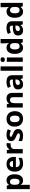

<svg xmlns="http://www.w3.org/2000/svg" viewBox="2748 -3548 1040 6575"><g transform="rotate(-90 3267.5 -260.0)"><path d="M227.1 -291V-274.9Q227.1 -187 253.2 -148.9Q279.3 -110.8 335.9 -110.8Q436 -110.8 436 -275.9Q436 -356.4 411.4 -396.7Q386.7 -437 332.8 -437Q278.8 -437 253.4 -403.1Q228 -369.1 227.1 -291ZM377.9 9.8Q281.7 9.8 227.1 -60.1H219.2Q227.1 8.3 227.1 19V240.2H78.1V-545.9H199.2L220.2 -475.1H227.1Q279.3 -556.2 378.9 -556.2Q478.5 -556.2 533.2 -481.4Q587.9 -406.7 587.9 -273.9Q587.9 -186.5 562.3 -122.1Q536.6 -57.6 489.3 -23.9Q441.9 9.8 377.9 9.8Z M1180.7 -308.1V-235.8H828.6Q831.1 -172.4 866.2 -136.7Q901.4 -101.1 964.8 -101.1Q1058.6 -101.1 1149.9 -144V-28.8Q1072.8 9.8 949.5 9.8Q826.2 9.8 752 -63Q677.7 -135.7 677.7 -271Q677.7 -406.2 746.3 -481.2Q814.9 -556.2 933.3 -556.2Q1051.8 -556.2 1116.2 -490.2Q1180.7 -424.3 1180.7 -308.1ZM832 -335H1041Q1040 -390.1 1012.2 -420.2Q984.4 -450.2 937 -450.2Q889.6 -450.2 862.8 -420.2Q835.9 -390.1 832 -335Z M1656.7 -551.8 1645.5 -412.1Q1627.4 -417 1601.6 -417Q1530.3 -417 1490.5 -380.4Q1450.7 -343.8 1450.7 -277.8V0H1301.8V-545.9H1414.6L1436.5 -454.1H1443.8Q1469.2 -500 1512.5 -528.1Q1555.7 -556.2 1596.2 -556.2Q1636.7 -556.2 1656.7 -551.8Z M1723.6 -22V-145Q1765.1 -125.5 1817.1 -112.3Q1869.1 -99.1 1908.7 -99.1Q1989.7 -99.1 1989.7 -146Q1989.7 -163.6 1974.4 -179.2Q1959 -194.8 1883.8 -226.6Q1808.6 -258.3 1779.3 -280.8Q1722.7 -323.7 1722.7 -400.1Q1722.7 -476.6 1779.1 -516.4Q1835.4 -556.2 1936.5 -556.2Q2037.6 -556.2 2130.9 -513.2L2085.9 -405.8Q2044.9 -423.3 2009.3 -434.6Q1973.6 -445.8 1936.5 -445.8Q1870.6 -445.8 1870.6 -410.2Q1870.6 -390.1 1891.8 -375.5Q1913.1 -360.8 1981 -333.5Q2048.8 -306.2 2078.6 -283.7Q2136.7 -239.7 2136.7 -158.9Q2136.7 -78.1 2078.4 -34.2Q2020 9.8 1908.9 9.8Q1797.9 9.8 1723.6 -22Z M2749 -273.9Q2749 -140.6 2678.7 -65.4Q2608.4 9.8 2482.9 9.8Q2404.3 9.8 2344.2 -24.7Q2284.2 -59.1 2252 -123.5Q2219.7 -188 2219.7 -273.9Q2219.7 -407.7 2289.6 -481.9Q2359.4 -556.2 2485.8 -556.2Q2564.5 -556.2 2624.5 -522Q2684.6 -487.8 2716.8 -423.8Q2749 -359.9 2749 -273.9ZM2397.9 -395.8Q2371.6 -355.5 2371.6 -274.2Q2371.6 -192.9 2398.2 -151.4Q2424.8 -109.9 2484.6 -109.9Q2544.4 -109.9 2570.6 -151.1Q2596.7 -192.4 2596.7 -273.7Q2596.7 -355 2570.3 -395.5Q2543.9 -436 2484.1 -436Q2424.3 -436 2397.9 -395.8Z M3182.1 -556.2Q3277.3 -556.2 3326.7 -504.6Q3376 -453.1 3376 -356V0H3227.1V-318.8Q3227.1 -377.9 3206.1 -407.5Q3185.1 -437 3139.2 -437Q3076.7 -437 3048.8 -395.3Q3021 -353.5 3021 -256.8V0H2872.1V-545.9H2985.8L3005.9 -476.1H3014.2Q3064.5 -556.2 3182.1 -556.2Z M3646 -162.1Q3646 -99.1 3718.3 -99.1Q3770 -99.1 3801 -128.9Q3832 -158.7 3832 -208V-252.9L3774.4 -251Q3709.5 -249 3677.7 -227.5Q3646 -206.1 3646 -162.1ZM3737.3 -336.9 3832 -339.8V-363.8Q3832 -446.8 3747.1 -446.8Q3681.6 -446.8 3593.3 -407.2L3543.9 -507.8Q3638.2 -557.1 3750.5 -557.1Q3980 -557.1 3980 -363.8V0H3876L3847.2 -74.2H3843.3Q3805.7 -26.9 3765.9 -8.5Q3726.1 9.8 3654.8 9.8Q3583.5 9.8 3538.3 -35.2Q3493.2 -80.1 3493.2 -165Q3493.2 -250 3554 -291.3Q3614.7 -332.5 3737.3 -336.9Z M4282.2 0H4133.3V-759.8H4282.2Z M4587.4 0H4438.5V-545.9H4587.4ZM4513.2 -613.8Q4432.1 -613.8 4432.1 -686.8Q4432.1 -759.8 4513.2 -759.8Q4594.2 -759.8 4594.2 -687Q4594.2 -652.3 4574 -633.1Q4553.7 -613.8 4513.2 -613.8Z M4972.2 -435.1Q4861.8 -435.1 4861.8 -272Q4860.8 -108.9 4971.2 -108.9Q5025.9 -108.9 5052.5 -142.1Q5079.1 -175.3 5081.5 -254.9V-271Q5081.5 -358.9 5054.7 -397Q5027.8 -435.1 4972.2 -435.1ZM5077.6 -476.1H5082.5Q5071.3 -537.1 5071.3 -585V-759.8H5220.7V0H5106.4L5077.6 -70.8H5071.3Q5020.5 9.8 4920.4 9.8Q4820.3 9.8 4765.4 -64.9Q4710.4 -139.6 4710.4 -272.9Q4710.4 -406.2 4766.4 -481.2Q4822.3 -556.2 4922.9 -556.2Q5023.4 -556.2 5077.6 -476.1Z M5493.2 -162.1Q5493.2 -99.1 5565.4 -99.1Q5617.2 -99.1 5648.2 -128.9Q5679.2 -158.7 5679.2 -208V-252.9L5621.6 -251Q5556.6 -249 5524.9 -227.5Q5493.2 -206.1 5493.2 -162.1ZM5584.5 -336.9 5679.2 -339.8V-363.8Q5679.2 -446.8 5594.2 -446.8Q5528.8 -446.8 5440.4 -407.2L5391.1 -507.8Q5485.4 -557.1 5597.7 -557.1Q5827.1 -557.1 5827.1 -363.8V0H5723.1L5694.3 -74.2H5690.4Q5652.8 -26.9 5613 -8.5Q5573.2 9.8 5502 9.8Q5430.7 9.8 5385.5 -35.2Q5340.3 -80.1 5340.3 -165Q5340.3 -250 5401.1 -291.3Q5461.9 -332.5 5584.5 -336.9Z M6209 -435.1Q6098.6 -435.1 6098.6 -272Q6097.7 -108.9 6208 -108.9Q6262.7 -108.9 6289.3 -142.1Q6315.9 -175.3 6318.4 -254.9V-271Q6318.4 -358.9 6291.5 -397Q6264.6 -435.1 6209 -435.1ZM6314.5 -476.1H6319.3Q6308.1 -537.1 6308.1 -585V-759.8H6457.5V0H6343.3L6314.5 -70.8H6308.1Q6257.3 9.8 6157.2 9.8Q6057.1 9.8 6002.2 -64.9Q5947.3 -139.6 5947.3 -272.9Q5947.3 -406.2 6003.2 -481.2Q6059.1 -556.2 6159.7 -556.2Q6260.3 -556.2 6314.5 -476.1Z"/></g></svg>

Font: NotoSans-Bold
Style: Bold
Weight: 700
Designer: Monotype Design team
Foundry: Monotype Imaging Inc.
Version: Version 1.04